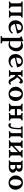

<svg xmlns="http://www.w3.org/2000/svg" viewBox="2861 -3403 826 6588"><g transform="rotate(90 3274.0 -109.0)"><path d="M581.1 0Q524.9 -4.4 451.2 -4.9Q401.4 -4.4 344.7 0V-43.9Q384.3 -43.9 396.2 -59.6Q408.2 -75.2 408.2 -135.7V-427.2H204.6V-135.7Q204.6 -81.1 217.5 -62.5Q230.5 -43.9 267.6 -43.9V0Q211.4 -4.9 137.7 -4.9Q87.9 -4.9 31.7 0V-43.9Q74.2 -43.9 84.7 -63.2Q95.2 -82.5 95.2 -135.7V-337.9Q95.2 -393.1 82.5 -410.9Q69.8 -428.7 33.2 -428.7V-472.7H579.6V-428.7Q544.9 -428.7 531.2 -411.6Q517.6 -394.5 517.6 -337.9V-135.7Q517.6 -76.2 530.5 -60.1Q543.5 -43.9 581.1 -43.9Z M909.7 9.8Q806.6 9.8 741.5 -55.7Q676.3 -121.1 676.3 -226.6Q676.3 -335 744.6 -408.7Q813 -482.4 929.7 -482.4Q1091.3 -482.4 1134.8 -281.7L804.7 -205.6Q804.7 -161.6 845 -110.1Q885.3 -58.6 962.4 -58.6Q1045.4 -58.6 1104.5 -138.2L1138.2 -111.8Q1058.6 9.8 909.7 9.8ZM799.8 -250 945.3 -282.7Q1014.6 -298.8 1014.6 -344.7Q1014.6 -432.1 919.9 -432.1Q799.8 -432.1 799.8 -250Z M1468.8 283.2Q1428.7 278.8 1336.4 278.8Q1264.2 278.8 1219.2 283.2V239.3Q1273.4 239.3 1280.3 206.5V-331.5Q1280.3 -407.2 1231 -407.2V-446.3Q1321.8 -463.4 1395 -502.4Q1392.6 -447.8 1392.6 -425.8Q1432.1 -454.1 1469 -468.3Q1505.9 -482.4 1560.1 -482.4Q1636.7 -482.4 1688.2 -418.9Q1739.7 -355.5 1739.7 -258.8Q1739.7 -153.3 1676.3 -71.8Q1612.8 9.8 1525.9 9.8Q1472.7 9.8 1445.3 1.7Q1418 -6.3 1392.6 -22.9V196.3Q1392.6 239.3 1468.8 239.3ZM1468.8 -36.1Q1539.6 -36.1 1581.5 -94.2Q1623.5 -152.3 1623.5 -240.7Q1623.5 -418.9 1449.7 -418.9Q1416 -417.5 1392.6 -401.9V-52.2Q1427.7 -36.1 1468.8 -36.1Z M2068.4 9.8Q1965.3 9.8 1900.1 -55.7Q1835 -121.1 1835 -226.6Q1835 -335 1903.3 -408.7Q1971.7 -482.4 2088.4 -482.4Q2250 -482.4 2293.5 -281.7L1963.4 -205.6Q1963.4 -161.6 2003.7 -110.1Q2043.9 -58.6 2121.1 -58.6Q2204.1 -58.6 2263.2 -138.2L2296.9 -111.8Q2217.3 9.8 2068.4 9.8ZM1958.5 -250 2104 -282.7Q2173.3 -298.8 2173.3 -344.7Q2173.3 -432.1 2078.6 -432.1Q1958.5 -432.1 1958.5 -250Z M2794.4 9.8Q2705.6 9.8 2663.1 -96.7Q2620.6 -203.1 2553.2 -222.2V-76.7Q2553.2 -43.9 2608.9 -43.9V0Q2565.9 -4.4 2502 -4.4Q2434.1 -4.4 2392.1 0V-43.9Q2449.2 -43.9 2449.2 -76.7V-396Q2449.2 -428.7 2388.7 -428.7V-472.7Q2420.9 -469.2 2496.6 -469.2Q2578.6 -469.2 2610.8 -472.7V-428.7Q2553.2 -428.7 2553.2 -396V-297.9Q2562 -297.9 2576.2 -313.5Q2692.4 -482.4 2772 -482.4Q2844.7 -480 2847.2 -416Q2847.2 -384.8 2803.2 -340.3Q2784.2 -393.1 2750.5 -393.1Q2706.1 -393.1 2629.9 -285.2Q2709 -211.9 2744.9 -131.6Q2780.8 -51.3 2811 -51.3Q2834 -51.3 2861.8 -75.7L2892.1 -49.3Q2848.1 9.8 2794.4 9.8Z M3201.2 9.8Q3101.1 9.8 3028.6 -59.8Q2956.1 -129.4 2956.1 -234.4Q2956.1 -326.7 3021.7 -404.5Q3087.4 -482.4 3200.2 -482.4Q3318.4 -482.4 3382.1 -403.6Q3445.8 -324.7 3445.8 -235.8Q3445.8 -122.6 3380.1 -56.4Q3314.5 9.8 3201.2 9.8ZM3200.2 -38.1Q3251.5 -38.1 3282.2 -95.7Q3313 -153.3 3313 -232.9Q3313 -332.5 3277.1 -383.8Q3241.2 -435.1 3201.2 -435.1Q3156.7 -435.1 3122.6 -377.4Q3088.4 -319.8 3088.4 -232.9Q3088.4 -132.3 3124.8 -85.2Q3161.1 -38.1 3200.2 -38.1Z M4116.2 0Q4010.7 -5.4 3996.1 -5.4Q3945.8 -5.4 3857.9 0V-43.9Q3913.6 -43.9 3923.8 -68.1Q3934.1 -92.3 3934.1 -168.9V-207H3723.1V-168.9Q3723.1 -93.3 3733.6 -68.6Q3744.1 -43.9 3799.3 -43.9V0Q3710.4 -5.4 3661.1 -5.4Q3646 -5.4 3536.1 0V-43.9Q3591.3 -43.9 3603 -70.3Q3614.7 -96.7 3614.7 -169.9V-310.1Q3614.7 -377 3603 -403.6Q3591.3 -430.2 3540 -430.2V-474.1Q3640.6 -467.3 3660.2 -467.3Q3689.5 -467.3 3798.8 -474.1V-430.2Q3744.1 -430.2 3733.6 -404.3Q3723.1 -378.4 3723.1 -304.7V-277.8H3934.1V-304.7Q3934.1 -371.6 3925.3 -400.9Q3916.5 -430.2 3858.4 -430.2V-474.1Q3942.4 -467.3 3997.1 -467.3Q4016.6 -467.3 4112.3 -474.1V-430.2Q4064.9 -430.2 4053.5 -401.1Q4042 -372.1 4042 -298.3V-158.2Q4042 -92.3 4054 -68.1Q4065.9 -43.9 4116.2 -43.9Z M4278.8 14.6Q4211.9 10.3 4209 -30.8Q4209 -60.5 4228 -86.9Q4245.1 -54.2 4283.7 -54.2Q4365.7 -58.6 4369.6 -299.3V-334.5Q4369.6 -389.6 4358.2 -407.2Q4346.7 -424.8 4314 -428.2V-472.7H4718.3V-428.7Q4684.1 -428.7 4670.7 -411.6Q4657.2 -394.5 4657.2 -337.9V-134.8Q4657.2 -80.6 4667.5 -62.3Q4677.7 -43.9 4718.3 -43.9V0Q4663.1 -4.9 4587.9 -4.9Q4541.5 -4.9 4481.9 0V-43.9Q4520 -43.9 4534.2 -61Q4548.3 -78.1 4548.3 -134.8V-427.2H4416.5V-313.5Q4408.7 -113.3 4373 -49.3Q4337.4 14.6 4278.8 14.6Z M5386.7 0Q5315.9 -3.9 5244.6 -3.9Q5189.9 -3.9 5125.5 0V-43.9Q5178.2 -43.9 5189.2 -67.1Q5200.2 -90.3 5200.2 -134.8V-310.1L4987.3 -106.4Q4989.3 -78.6 4997.8 -61.3Q5006.3 -43.9 5059.6 -43.9V0Q4988.8 -3.9 4941.9 -3.9Q4862.8 -3.9 4798.3 0V-43.9Q4851.1 -43.9 4862.1 -67.1Q4873 -90.3 4873 -134.8V-355.5Q4873 -428.7 4803.2 -428.7V-473.6Q4857.9 -468.8 4941.9 -468.8Q4994.1 -468.8 5054.7 -473.6V-428.7Q4985.8 -428.7 4985.8 -356.4V-173.3L5196.8 -375.5Q5195.3 -389.2 5184.3 -408.9Q5173.3 -428.7 5130.4 -428.7V-473.6Q5185.1 -468.8 5244.6 -468.8Q5321.3 -468.8 5381.8 -473.6V-428.7Q5313 -428.7 5313 -361.3V-131.8Q5313 -86.4 5323.2 -65.2Q5333.5 -43.9 5386.7 -43.9Z M5704.6 3.9Q5691.9 3.9 5647.7 2Q5603.5 0 5567.4 0L5484.9 3.4V-40.5Q5527.8 -40.5 5533.9 -59.3Q5540 -78.1 5540.5 -135.3V-365.2Q5540.5 -403.3 5533.7 -417Q5526.9 -430.7 5490.2 -430.7V-474.1Q5552.2 -469.7 5589.8 -469.7Q5619.1 -469.7 5653.8 -471.9Q5688.5 -474.1 5704.1 -474.1Q5785.6 -474.1 5828.9 -442.1Q5872.1 -410.2 5872.1 -357.4Q5865.7 -271 5804.2 -250.5Q5845.2 -244.1 5877 -213.6Q5908.7 -183.1 5908.7 -135.3Q5908.7 -75.7 5856 -35.9Q5803.2 3.9 5704.6 3.9ZM5700.7 -48.3Q5746.1 -48.3 5771.2 -71.3Q5796.4 -94.2 5796.4 -133.3Q5796.4 -220.7 5683.6 -220.7Q5657.7 -220.7 5642.6 -219.7V-56.6Q5677.7 -48.3 5700.7 -48.3ZM5669.9 -267.6Q5764.6 -267.6 5768.1 -343.3Q5767.1 -375.5 5745.4 -397.9Q5723.6 -420.4 5686.5 -420.4Q5665.5 -420.4 5642.6 -417.5V-268.1Z M6245.1 9.8Q6145 9.8 6072.5 -59.8Q6000 -129.4 6000 -234.4Q6000 -326.7 6065.7 -404.5Q6131.3 -482.4 6244.1 -482.4Q6362.3 -482.4 6426 -403.6Q6489.7 -324.7 6489.7 -235.8Q6489.7 -122.6 6424.1 -56.4Q6358.4 9.8 6245.1 9.8ZM6244.1 -38.1Q6295.4 -38.1 6326.2 -95.7Q6356.9 -153.3 6356.9 -232.9Q6356.9 -332.5 6321 -383.8Q6285.2 -435.1 6245.1 -435.1Q6200.7 -435.1 6166.5 -377.4Q6132.3 -319.8 6132.3 -232.9Q6132.3 -132.3 6168.7 -85.2Q6205.1 -38.1 6244.1 -38.1Z"/></g></svg>

Font: Kelvinch
Style: Bold
Weight: 700
Designer: Paul James Miller
Foundry: High-Logic / Made with FontCreator
Version: Version 3.501;March 28, 2021;FontCreator 13.0.0.2683 64-bit